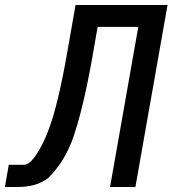

<svg xmlns="http://www.w3.org/2000/svg" viewBox="-38 -745 688 765"><path d="M-3 -88.5H57Q81 -88.5 109.8 -133.8Q138.5 -179 158 -234.5Q193.5 -330 228.5 -528.5L263 -725H629.5L501.5 0H400.5L513 -638H351L329.5 -514.5Q292 -302.5 249 -184Q229.5 -135 206.5 -100Q183.5 -65 155 -36.5Q129.5 -17 99.5 -8.5Q69.5 0 32 0H-18.5Z"/></svg>

Font: JuliaMono Medium
Style: Italic
Weight: 500
Italic angle: -9°
Monospace: yes
Designer: cormullion
Foundry: corm
Version: Version 0.054; ttfautohint (v1.8.4)